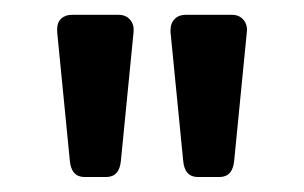

<svg xmlns="http://www.w3.org/2000/svg" viewBox="-20 -730 410 259"><path d="M57.1 -687V-690.9Q57.1 -699.7 62.5 -704.8Q67.9 -710 77.1 -710H140.1Q149.9 -710 155.5 -703.4Q161.1 -696.8 160.2 -687L143.1 -513.2Q141.1 -491.2 123 -491.2H94.2Q76.2 -491.2 74.2 -513.2ZM210 -687V-689Q210 -698.7 215.6 -704.3Q221.2 -710 230 -710H293Q302.7 -710 308.3 -703.4Q314 -696.8 313 -687L295.9 -513.2Q293.9 -491.2 275.9 -491.2H247.1Q229 -491.2 227.1 -513.2Z"/></svg>

Font: Rubik AZ
Style: Regular
Weight: 400
Designer: Hubert and Fischer
Foundry: Hubert & Fischer
Version: Version 2.000